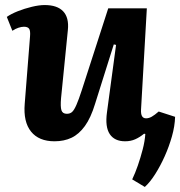

<svg xmlns="http://www.w3.org/2000/svg" viewBox="-20 -546 714 761"><path d="M7 -479Q24 -491 50.5 -501.5Q77 -512 106 -519Q135 -526 157 -526Q207 -526 230.5 -501Q254 -476 249 -427L222 -157Q219 -123 223.5 -109Q228 -95 245 -95Q258 -95 266 -102.5Q274 -110 283 -130.5Q292 -151 304 -188L409 -513H562L539 -112Q538 -94 543 -85.5Q548 -77 559 -77Q570 -77 581.5 -83.5Q593 -90 609 -104L674 -83Q673 -46 661.5 -5.5Q650 35 633 73Q616 111 595.5 143.5Q575 176 554 195L504 165Q516 140 526.5 109.5Q537 79 545.5 46.5Q554 14 556 -15L551 -16Q534 -2 516 6Q498 14 476 14Q434 14 415 -14.5Q396 -43 404 -101L440 -368L431 -370L357 -135Q340 -79 316.5 -46.5Q293 -14 263.5 0Q234 14 196 14Q134 14 103 -24.5Q72 -63 78 -135L99 -401Q101 -424 95.5 -432Q90 -440 75 -440Q65 -440 53 -436Q41 -432 29 -424Z"/></svg>

Font: Literata
Style: Bold Italic
Weight: 700
Italic angle: -2°
Designer: Latin by Veronika Burian and Jose Scaglione. Greek by Irene Vlachou. Cyrillic by Vera Evstafieva
Foundry: TypeTogether
Version: Version 3.103;gftools[0.9.29]